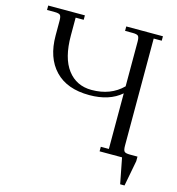

<svg xmlns="http://www.w3.org/2000/svg" viewBox="-122 -807 975 1057"><g transform="rotate(15 365.5 -278.0)"><path d="M22 -676.8V-702.1H231V-676.8H185.1V-575.2Q185.1 -446.8 235.4 -380.9Q285.6 -314.9 372.1 -314.9Q481 -314.9 548.8 -382.8V-637.2Q548.8 -662.1 541.7 -669.4Q534.7 -676.8 509.8 -676.8H466.8V-702.1H675.8V-676.8H629.9V-65.9Q629.9 -41 637 -33.4Q644 -25.9 668.9 -25.9H711.9V0L684.1 146H659.2L630.9 0H502.9V-25.9H548.8V-342.8Q481.4 -284.2 367.2 -284.2Q240.2 -284.2 172.1 -355.5Q104 -426.8 104 -553.2V-637.2Q104 -662.1 96.9 -669.4Q89.8 -676.8 64.9 -676.8Z"/></g></svg>

Font: Dihjauti S
Style: Regular
Weight: 400
Designer: T. Christopher White
Version: Version 3.0.0